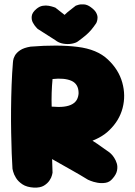

<svg xmlns="http://www.w3.org/2000/svg" viewBox="-20 -862 618 877"><path d="M135 -5Q102 -7 82.5 -20Q63 -33 53 -49.5Q43 -66 40 -78.5Q37 -91 37 -91Q35 -119 33.5 -161.5Q32 -204 31 -255.5Q30 -307 30.5 -362.5Q31 -418 33 -473Q35 -528 39 -576Q39 -576 40 -585.5Q41 -595 48 -608Q55 -621 72 -632.5Q89 -644 120 -649Q243 -659 333.5 -648Q424 -637 473 -590Q522 -544 538.5 -485Q555 -426 540 -368.5Q525 -311 479 -267Q460 -248 432 -233Q404 -218 370 -208.5Q336 -199 297 -196.5Q258 -194 216 -200L220 -73Q220 -73 217.5 -62Q215 -51 206 -37.5Q197 -24 180.5 -14Q164 -4 135 -5ZM382 -41Q343 -65 307 -85Q271 -105 230 -128.5Q189 -152 134 -184Q133 -190 147.5 -202Q162 -214 183.5 -227.5Q205 -241 226.5 -253.5Q248 -266 262.5 -274Q277 -282 277 -282Q306 -269 325 -261Q344 -253 358.5 -245.5Q373 -238 388.5 -228.5Q404 -219 426 -204Q448 -189 481 -165Q481 -165 487.5 -159Q494 -153 501.5 -141.5Q509 -130 513.5 -115.5Q518 -101 514.5 -83Q511 -65 494 -46Q481 -30 462 -27Q443 -24 424.5 -27.5Q406 -31 394 -36Q382 -41 382 -41ZM216 -375Q250 -372 273 -375Q296 -378 310.5 -386.5Q325 -395 331.5 -407.5Q338 -420 339 -436Q339 -458 330.5 -472Q322 -486 306 -493Q290 -500 268 -502Q246 -504 220 -501Q217 -469 216 -437.5Q215 -406 216 -375ZM232 -679 152 -730Q152 -730 144.5 -738Q137 -746 130 -759Q123 -772 125 -788.5Q127 -805 146 -821Q160 -833 175 -835.5Q190 -838 203 -835.5Q216 -833 224.5 -830Q233 -827 233 -827L275 -794Q286 -805 300.5 -816Q315 -827 326 -836Q326 -836 336.5 -839.5Q347 -843 363 -842Q379 -841 395 -829Q413 -816 419.5 -803.5Q426 -791 425.5 -780.5Q425 -770 422.5 -763.5Q420 -757 420 -757Q408 -739 397 -726Q386 -713 372 -701Q358 -689 336 -673Q327 -666 308.5 -662.5Q290 -659 269 -662.5Q248 -666 232 -679Z"/></svg>

Font: Sour Gummy Black
Style: Regular
Weight: 900
Designer: Stefie Justprince
Foundry: Eifetstype
Version: Version 1.000